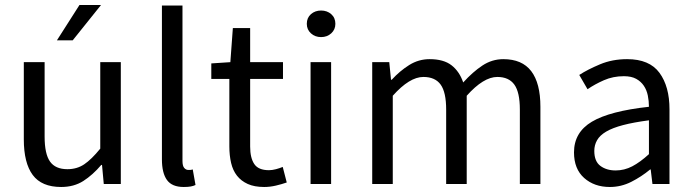

<svg xmlns="http://www.w3.org/2000/svg" viewBox="-20 -734 2764 766"><path d="M75 -486H158V-189Q158 -120 179.5 -89.5Q201 -59 249 -59Q287 -59 316 -78.5Q345 -98 380 -141V-486H462V0H394L387 -76H384Q350 -36 312.5 -12Q275 12 224 12Q146 12 110.5 -36Q75 -84 75 -178ZM270 -573H207L297 -714H383Z M626 -712H708V-92Q708 -72 715 -64Q722 -56 731 -56Q735 -56 738.5 -56Q742 -56 749 -58L760 4Q752 8 741 10Q730 12 713 12Q666 12 646 -16Q626 -44 626 -98Z M895 -419H823V-481L899 -486L909 -622H978V-486H1109V-419H978V-149Q978 -104 994.5 -79.5Q1011 -55 1053 -55Q1066 -55 1081 -59Q1096 -63 1108 -68L1124 -6Q1104 1 1080.5 6.5Q1057 12 1034 12Q995 12 968.5 0Q942 -12 925.5 -33Q909 -54 902 -84Q895 -114 895 -150Z M1261 -586Q1237 -586 1220.5 -601Q1204 -616 1204 -639Q1204 -663 1220.5 -677.5Q1237 -692 1261 -692Q1285 -692 1301.5 -677.5Q1318 -663 1318 -639Q1318 -616 1301.5 -601Q1285 -586 1261 -586ZM1219 -486H1301V0H1219Z M1465 -486H1533L1540 -416H1543Q1575 -451 1612.5 -474.5Q1650 -498 1694 -498Q1750 -498 1781.5 -473.5Q1813 -449 1828 -405Q1866 -447 1904.5 -472.5Q1943 -498 1988 -498Q2063 -498 2099.5 -450Q2136 -402 2136 -308V0H2054V-297Q2054 -366 2032 -396.5Q2010 -427 1964 -427Q1909 -427 1842 -352V0H1760V-297Q1760 -366 1738 -396.5Q1716 -427 1669 -427Q1614 -427 1547 -352V0H1465Z M2270 -126Q2270 -206 2341.5 -248.5Q2413 -291 2569 -308Q2569 -331 2564.5 -353Q2560 -375 2548.5 -392Q2537 -409 2518 -419.5Q2499 -430 2469 -430Q2426 -430 2389.5 -414Q2353 -398 2324 -378L2291 -435Q2325 -457 2374 -477.5Q2423 -498 2482 -498Q2571 -498 2611 -443.5Q2651 -389 2651 -298V0H2583L2576 -58H2574Q2539 -29 2498.5 -8.5Q2458 12 2413 12Q2351 12 2310.5 -24Q2270 -60 2270 -126ZM2351 -132Q2351 -90 2375.5 -72Q2400 -54 2436 -54Q2471 -54 2502.5 -70.5Q2534 -87 2569 -119V-254Q2508 -246 2466 -235Q2424 -224 2398.5 -209Q2373 -194 2362 -174.5Q2351 -155 2351 -132Z"/></svg>

Font: Myanmar Sanpya
Style: Regular
Weight: 400
Designer: Danh Hong
Foundry: Google Inc.
Version: Version 2.00 November 22, 2015